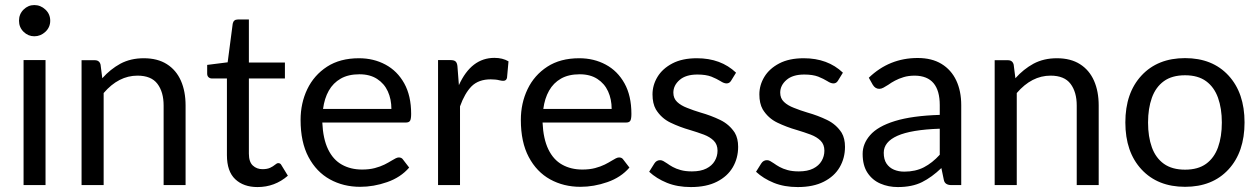

<svg xmlns="http://www.w3.org/2000/svg" viewBox="-20 -750 5105 778"><path d="M164.5 0H75.5V-506.5H164.5ZM119 -603Q94 -603 75.5 -621.2Q57 -639.5 57 -666Q57 -693 75.5 -711.2Q94 -729.5 119 -729.5Q144.5 -729.5 164 -711.2Q183.5 -693 183.5 -666Q183.5 -639.5 164 -621.2Q144.5 -603 119 -603Z M732 0H643V-322.5Q643 -377 618 -410.2Q593 -443.5 537 -443.5Q460.5 -443.5 400 -373V0H310.5V-506H364Q383 -506 387.5 -488L394.5 -433Q427 -469.5 468 -492Q509.5 -514 562.5 -514Q618.5 -514 656.2 -490Q694 -466 713 -423Q732 -380 732 -322.5Z M1023.5 8Q967 8 933.2 -23.8Q899.5 -55.5 899.5 -121.5V-432H838.5Q831 -432 825.2 -437Q819.5 -442 819.5 -451.5V-487L902.5 -497.5L923 -654Q926.5 -671 943.5 -671H988.5V-496.5H1134.5V-432H988.5V-127.5Q988.5 -94 1004.5 -79.2Q1020.5 -64.5 1043.5 -64.5Q1062.5 -64.5 1074.8 -70.2Q1087 -76 1094.5 -82.5Q1102 -89 1107.5 -89Q1116.5 -89 1120.5 -80.5L1146.5 -38Q1093.5 8 1023.5 8Z M1439.5 7Q1371.5 7 1316.8 -23.2Q1262 -53.5 1230 -113.8Q1198 -174 1198 -264Q1198 -332 1225.2 -388.8Q1252.5 -445.5 1305.2 -479.8Q1358 -514 1434.5 -514Q1494 -514 1542 -488.2Q1590 -462.5 1618 -412.2Q1646 -362 1646 -288.5Q1646 -268.5 1641.8 -261Q1637.5 -253.5 1624.5 -253.5H1286Q1289 -187 1309.5 -144.8Q1330 -102.5 1365.5 -82.8Q1401 -63 1447 -63Q1476.5 -63 1499 -69Q1521.5 -75 1538 -83.2Q1554.5 -91.5 1566.5 -99Q1575.5 -104.5 1582.8 -108.2Q1590 -112 1596 -112Q1607.5 -112 1613 -103.5L1638 -71Q1603.5 -31 1548.5 -12Q1494 7 1439.5 7ZM1566 -308.5Q1566 -348 1551.5 -379.8Q1537 -411.5 1508 -430.2Q1479 -449 1436.5 -449Q1391.5 -449 1360.8 -431.5Q1330 -414 1312.2 -382.5Q1294.5 -351 1289 -308.5Z M1844 0H1755V-506.5H1806Q1820 -506.5 1826 -501Q1832 -495.5 1833.5 -482.5L1839.5 -405Q1889.5 -515.5 1983.5 -515.5Q2016.5 -515.5 2040.5 -501.5L2034.5 -435Q2032 -422.5 2019 -422.5Q2013.5 -422.5 2004.5 -424.5Q1989.5 -428.5 1968.5 -428.5Q1919.5 -428.5 1891 -400.5Q1863 -372 1844 -319Z M2332 7Q2264 7 2209.2 -23.2Q2154.5 -53.5 2122.5 -113.8Q2090.5 -174 2090.5 -264Q2090.5 -332 2117.8 -388.8Q2145 -445.5 2197.8 -479.8Q2250.5 -514 2327 -514Q2386.5 -514 2434.5 -488.2Q2482.5 -462.5 2510.5 -412.2Q2538.5 -362 2538.5 -288.5Q2538.5 -268.5 2534.2 -261Q2530 -253.5 2517 -253.5H2178.5Q2181.5 -187 2202 -144.8Q2222.5 -102.5 2258 -82.8Q2293.5 -63 2339.5 -63Q2369 -63 2391.5 -69Q2414 -75 2430.5 -83.2Q2447 -91.5 2459 -99Q2468 -104.5 2475.2 -108.2Q2482.5 -112 2488.5 -112Q2500 -112 2505.5 -103.5L2530.5 -71Q2496 -31 2441 -12Q2386.5 7 2332 7ZM2458.5 -308.5Q2458.5 -348 2444 -379.8Q2429.5 -411.5 2400.5 -430.2Q2371.5 -449 2329 -449Q2284 -449 2253.2 -431.5Q2222.5 -414 2204.8 -382.5Q2187 -351 2181.5 -308.5Z M2779.5 8Q2725 8 2682.5 -9.2Q2640 -26.5 2610.5 -54L2631.5 -87.5Q2640 -101 2655 -101Q2661.5 -101 2668.2 -97.2Q2675 -93.5 2683 -88Q2692.5 -81 2706 -73.5Q2719.5 -66 2738.5 -60.8Q2757.5 -55.5 2784 -55.5Q2819 -55.5 2842 -67Q2865 -78.5 2876.2 -97.8Q2887.5 -117 2887.5 -139.5Q2887.5 -164.5 2872.2 -179.8Q2857 -195 2832 -204.5Q2805 -214.5 2776.5 -223Q2734.5 -235 2697 -253Q2659.5 -271 2637.5 -307Q2624 -331 2624 -367.5Q2624 -405 2644.2 -438.5Q2664.5 -472 2704.5 -493Q2744.5 -514 2804 -514Q2901 -514 2962.5 -455.5L2942.5 -423Q2936 -412 2924 -412Q2913.5 -412 2899 -421.5Q2884.5 -430.5 2862.5 -439.5Q2840 -448 2806 -448Q2759 -448 2733.8 -426Q2708.5 -404 2708.5 -374.5Q2708.5 -351.5 2723.8 -337Q2739 -322.5 2764 -313Q2790 -302.5 2818.5 -294Q2861 -282 2898.2 -264Q2935.5 -246 2957.5 -212Q2971 -189 2971 -155Q2971 -109.5 2949.5 -72.5Q2928 -35.5 2885.2 -13.8Q2842.5 8 2779.5 8Z M3212.5 8Q3158 8 3115.5 -9.2Q3073 -26.5 3043.5 -54L3064.5 -87.5Q3073 -101 3088 -101Q3094.5 -101 3101.2 -97.2Q3108 -93.5 3116 -88Q3125.5 -81 3139 -73.5Q3152.5 -66 3171.5 -60.8Q3190.5 -55.5 3217 -55.5Q3252 -55.5 3275 -67Q3298 -78.5 3309.2 -97.8Q3320.5 -117 3320.5 -139.5Q3320.5 -164.5 3305.2 -179.8Q3290 -195 3265 -204.5Q3238 -214.5 3209.5 -223Q3167.5 -235 3130 -253Q3092.5 -271 3070.5 -307Q3057 -331 3057 -367.5Q3057 -405 3077.2 -438.5Q3097.5 -472 3137.5 -493Q3177.5 -514 3237 -514Q3334 -514 3395.5 -455.5L3375.5 -423Q3369 -412 3357 -412Q3346.5 -412 3332 -421.5Q3317.5 -430.5 3295.5 -439.5Q3273 -448 3239 -448Q3192 -448 3166.8 -426Q3141.5 -404 3141.5 -374.5Q3141.5 -351.5 3156.8 -337Q3172 -322.5 3197 -313Q3223 -302.5 3251.5 -294Q3294 -282 3331.2 -264Q3368.5 -246 3390.5 -212Q3404 -189 3404 -155Q3404 -109.5 3382.5 -72.5Q3361 -35.5 3318.2 -13.8Q3275.5 8 3212.5 8Z M3618 8Q3580 8 3547.5 -6Q3515 -20 3495.2 -49.8Q3475.5 -79.5 3475.5 -126.5Q3475.5 -167.5 3505.5 -202Q3536.5 -238 3606.2 -259.5Q3676 -281 3788 -284.5V-324Q3788 -442 3687.5 -443.5Q3661.5 -443.5 3641.8 -437.5Q3622 -431.5 3606.5 -423.2Q3591 -415 3579.5 -406.5Q3568.5 -399.5 3559.8 -394.8Q3551 -390 3543 -390Q3526.5 -390 3516.5 -406.5L3500.5 -435Q3583.5 -515 3698.5 -515Q3756 -515 3795.2 -491Q3834.5 -467 3854.8 -424Q3875 -381 3875 -324V0H3835.5Q3808.5 0 3804.5 -21L3794.5 -69Q3756 -32 3716 -12Q3676 8 3618 8ZM3644 -54.5Q3689.5 -54.5 3723.8 -72.2Q3758 -90 3788 -123V-228.5Q3672 -224.5 3616.5 -199.8Q3561 -175 3561 -131Q3561 -104 3572.2 -87.2Q3583.5 -70.5 3602.2 -62.5Q3621 -54.5 3644 -54.5Z M4432 0H4343V-322.5Q4343 -377 4318 -410.2Q4293 -443.5 4237 -443.5Q4160.5 -443.5 4100 -373V0H4010.5V-506H4064Q4083 -506 4087.5 -488L4094.5 -433Q4127 -469.5 4168 -492Q4209.5 -514 4262.5 -514Q4318.5 -514 4356.2 -490Q4394 -466 4413 -423Q4432 -380 4432 -322.5Z M4782 7Q4671 7 4605.5 -63.5Q4540 -134 4540 -254Q4540 -373.5 4605.5 -444Q4671 -514.5 4782 -514.5Q4893 -514.5 4958 -444Q5023 -373.5 5023 -254Q5023 -134 4958 -63.5Q4893 7 4782 7ZM4782 -62.5Q4834.5 -62.5 4867.2 -86.2Q4900 -110 4915.5 -153Q4931 -196 4931 -253.5Q4931 -310.5 4915.5 -353.8Q4900 -397 4867.2 -421Q4834.5 -445 4782 -445Q4729 -445 4696 -421Q4663 -397 4647.5 -353.8Q4632 -310.5 4632 -253.5Q4632 -196 4647.5 -153Q4663 -110 4696.2 -86.2Q4729.5 -62.5 4782 -62.5Z"/></svg>

Font: Verano Sans
Style: Regular
Weight: 400
Designer: Lukasz Dziedzic with Adam Twardoch and Botio Nikoltchev
Foundry: tyPoland Lukasz Dziedzic
Version: Version 3.001;December 28, 2019;FontCreator 12.0.0.2547 64-b